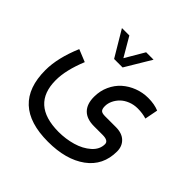

<svg xmlns="http://www.w3.org/2000/svg" viewBox="-194 -694 1109 1109"><g transform="rotate(45 360.5 -139.5)"><path d="M283.2 -364.7 189 -522.9H249.5L317.9 -405.8L386.7 -522.9H447.3L352.5 -364.7ZM176.3 -231.9Q131.3 -122.1 131.3 -40Q131.3 159.2 353.5 160.2Q412.6 160.2 466.6 144.5Q520.5 128.9 557.4 96.2Q594.2 63.5 594.2 20.5Q594.2 -7.8 545.9 -7.8H475.6Q416.5 -7.8 386 -38.6Q355.5 -69.3 355.5 -128.4Q355.5 -176.8 374.3 -217.8Q393.1 -258.8 424.3 -286.4Q455.6 -314 496.6 -329.6Q537.6 -345.2 582 -345.2Q632.8 -345.2 669.9 -329.6L654.3 -249Q621.1 -259.3 582 -259.3Q550.8 -259.3 523.2 -248.3Q495.6 -237.3 477.3 -219.5Q459 -201.7 448.5 -179.4Q438 -157.2 438 -134.8Q438 -112.3 446.5 -103Q455.1 -93.8 480.5 -93.8H568.4Q618.7 -93.8 646 -67.6Q673.3 -41.5 673.3 1Q673.3 115.7 585.4 179.7Q497.6 243.7 351.1 243.7Q47.9 243.7 47.9 -38.6Q47.9 -138.2 100.6 -262.7Z"/></g></svg>

Font: Vazir WOL
Style: WOL
Weight: 400
Foundry: Based on Dejavu fonts, by Saber Rastikerdar
Version: Version 26.0.0